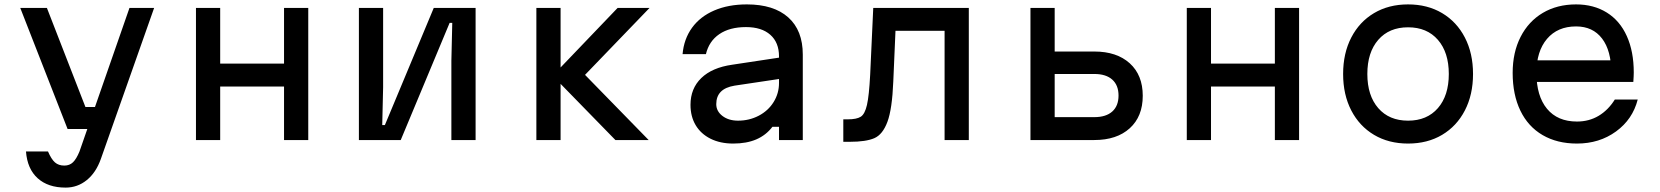

<svg xmlns="http://www.w3.org/2000/svg" viewBox="-20 -636 7540 872"><path d="M193 -600 368 -150H441L408 -50H287L72 -600ZM278 216Q198 216 151 173.5Q104 131 98 52H198Q213 87 229.5 101.5Q246 116 272 116Q296 116 311.5 101Q327 86 341 52L568 -600H680L438 86Q416 148 374 182Q332 216 278 216Z M870 -600H980V-347H1270V-600H1380V0H1270V-243H980V0H870Z M1610 -600H1720V-240L1716 -68H1728L1950 -600H2140V0H2030V-360L2034 -532H2022L1800 0H1610Z M2490 -292 2785 -600H2930L2637 -296L2926 0H2775ZM2416 -600H2526V0H2416Z M3530 -279 3316 -247Q3274 -240 3253.5 -219Q3233 -198 3233 -163Q3233 -131 3261 -109.5Q3289 -88 3332 -88Q3383 -88 3426 -110.5Q3469 -133 3493.5 -172.5Q3518 -212 3518 -259V-380Q3518 -443 3478.5 -478Q3439 -513 3368 -513Q3294 -513 3247 -481Q3200 -449 3186 -390H3080Q3086 -459 3123 -510Q3160 -561 3224 -588.5Q3288 -616 3372 -616Q3494 -616 3560 -557Q3626 -498 3626 -388V0H3518V-60H3488Q3459 -22 3415 -3Q3371 16 3310 16Q3251 16 3207 -6Q3163 -28 3139.5 -67.5Q3116 -107 3116 -160Q3116 -234 3165 -281.5Q3214 -329 3305 -342L3530 -376Z M3810 -94H3830Q3871 -94 3889.5 -106Q3908 -118 3917.5 -159.5Q3927 -201 3932 -296L3946 -600H4380V0H4270V-496H4047L4037 -266Q4032 -141 4010.5 -83Q3989 -25 3951 -8.5Q3913 8 3840 8H3810Z M4660 -600H4770V-402H4950Q5052 -402 5111 -348.5Q5170 -295 5170 -201Q5170 -107 5111 -53.5Q5052 0 4950 0H4660ZM5060 -202Q5060 -249 5031.5 -274.5Q5003 -300 4950 -300H4770V-104H4950Q5003 -104 5031.5 -129.5Q5060 -155 5060 -202Z M5370 -600H5480V-347H5770V-600H5880V0H5770V-243H5480V0H5370Z M6080 -300Q6080 -394 6117 -465.5Q6154 -537 6220.5 -576.5Q6287 -616 6375 -616Q6463 -616 6529.5 -576.5Q6596 -537 6633 -465.5Q6670 -394 6670 -300Q6670 -206 6633 -134.5Q6596 -63 6529.5 -23.5Q6463 16 6375 16Q6287 16 6220.5 -23.5Q6154 -63 6117 -134.5Q6080 -206 6080 -300ZM6560 -300Q6560 -398 6510.5 -455Q6461 -512 6375 -512Q6289 -512 6239.5 -455Q6190 -398 6190 -300Q6190 -202 6239.5 -145Q6289 -88 6375 -88Q6461 -88 6510.5 -145Q6560 -202 6560 -300Z M7335 -362 7298 -305Q7298 -406 7256 -461Q7214 -516 7138 -516Q7054 -516 7006 -459.5Q6958 -403 6958 -305Q6958 -200 7006 -142Q7054 -84 7142 -84Q7197 -84 7240.5 -110Q7284 -136 7314 -184H7418Q7395 -94 7319.5 -39Q7244 16 7142 16Q7052 16 6986 -22.5Q6920 -61 6885 -133.5Q6850 -206 6850 -305Q6850 -398 6886 -468.5Q6922 -539 6987 -577.5Q7052 -616 7138 -616Q7218 -616 7277.5 -579Q7337 -542 7368.5 -472Q7400 -402 7400 -307Q7400 -292 7398 -264H6935V-362Z"/></svg>

Font: Martian Mono sWd Rg
Style: Regular
Weight: 400
Width: 6
Monospace: yes
Designer: Roman Shamin
Foundry: Evil Martians
Version: Version 1.000